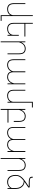

<svg xmlns="http://www.w3.org/2000/svg" viewBox="2330 -3120 993 5693"><g transform="rotate(90 2826.5 -273.5)"><path d="M598.1 176.3V203.1H430.2V-85.4Q405.8 -40 360.4 -15.1Q314.9 9.8 248 9.8Q166 9.8 120.4 -38.1Q74.7 -85.9 74.2 -190.4V-528.3H100.6V-189.5Q101.1 -98.6 140.1 -57.6Q179.2 -16.6 247.1 -16.6Q329.6 -16.6 374 -55.2Q418.5 -93.8 430.2 -156.7V-750H457V176.3Z M684.1 -501.5V-189.5Q684.6 -98.6 723.6 -57.6Q762.7 -16.6 830.6 -16.6Q913.1 -16.6 957.5 -55.2Q1002 -93.8 1013.7 -156.7V-334.5H1040.5V0H1013.7V-85.4Q989.3 -40 943.8 -15.1Q898.4 9.8 831.5 9.8Q749.5 9.8 703.6 -38.1Q657.7 -85.9 657.7 -190.4V-750H684.1V-528.3H1063.5V-501.5Z M1263.2 -413.6Q1241.7 -373 1233.4 -338.4V203.1H1207V-528.3H1233.4V-405.8Q1258.3 -464.4 1307.9 -501.2Q1357.4 -538.1 1420.9 -538.1Q1502.9 -538.1 1545.7 -491.5Q1588.4 -444.8 1588.9 -344.2V0H1562.5V-344.2Q1562 -437.5 1524.9 -474.9Q1487.8 -512.2 1419.4 -512.2Q1365.2 -512.2 1325.9 -485.1Q1286.6 -458 1263.2 -413.6Z M2423.8 -118.2Q2445.8 -161.6 2452.1 -194.3V-528.3H2479V0H2452.1V-124.5Q2427.2 -64.9 2378.4 -27.6Q2329.6 9.8 2265.1 9.8Q2196.8 9.8 2155.3 -20.5Q2113.8 -50.8 2101.1 -115.2Q2085.9 -79.6 2058.1 -51.3Q2030.3 -22.9 1991.5 -6.6Q1952.6 9.8 1906.7 9.8Q1824.7 9.8 1781.2 -36.9Q1737.8 -83.5 1737.3 -184.1V-528.3H1763.7V-184.1Q1763.7 -91.3 1801 -53.7Q1838.4 -16.1 1906.7 -16.1Q1965.3 -16.1 2007.1 -42.5Q2048.8 -68.8 2072.3 -110.8Q2093.8 -147.9 2095.7 -176.8V-528.3H2122.1V-174.3Q2122.1 -87.4 2159.9 -51.8Q2197.8 -16.1 2266.6 -16.1Q2321.8 -16.1 2361.1 -44.2Q2400.4 -72.3 2423.8 -118.2Z M3165.5 -723.1H3024.9V0H2998V-85.4Q2973.6 -40 2928.2 -15.1Q2882.8 9.8 2815.9 9.8Q2733.9 9.8 2688.2 -38.1Q2642.6 -85.9 2642.1 -190.4V-528.3H2668.5V-189.5Q2668.9 -98.6 2708 -57.6Q2747.1 -16.6 2814.9 -16.6Q2897.5 -16.6 2941.9 -55.2Q2986.3 -93.8 2998 -156.7V-750H3165.5Z M3616.2 0H3237.3V203.1H3210.4V-528.3H3237.3V-405.8Q3262.2 -464.4 3311.8 -501.2Q3361.3 -538.1 3424.8 -538.1Q3506.8 -538.1 3549.6 -491.5Q3592.3 -444.8 3592.8 -344.2V-185.5H3566.4V-344.2Q3566.4 -437.5 3529.3 -474.9Q3492.2 -512.2 3423.3 -512.2Q3369.1 -512.2 3329.8 -485.1Q3290.5 -458 3267.1 -413.6Q3245.6 -373 3237.3 -338.4V-26.9H3616.2Z M4431.6 -118.2Q4453.6 -161.6 4460 -194.3V-528.3H4486.8V0H4460V-124.5Q4435.1 -64.9 4386.2 -27.6Q4337.4 9.8 4272.9 9.8Q4204.6 9.8 4163.1 -20.5Q4121.6 -50.8 4108.9 -115.2Q4093.8 -79.6 4065.9 -51.3Q4038.1 -22.9 3999.3 -6.6Q3960.4 9.8 3914.6 9.8Q3832.5 9.8 3789.1 -36.9Q3745.6 -83.5 3745.1 -184.1V-528.3H3771.5V-184.1Q3771.5 -91.3 3808.8 -53.7Q3846.2 -16.1 3914.6 -16.1Q3973.1 -16.1 4014.9 -42.5Q4056.6 -68.8 4080.1 -110.8Q4101.6 -147.9 4103.5 -176.8V-528.3H4129.9V-174.3Q4129.9 -87.4 4167.7 -51.8Q4205.6 -16.1 4274.4 -16.1Q4329.6 -16.1 4368.9 -44.2Q4408.2 -72.3 4431.6 -118.2Z M4720.7 -413.6Q4699.2 -373 4690.9 -338.4V203.1H4664.6V-528.3H4690.9V-405.8Q4715.8 -464.4 4765.4 -501.2Q4814.9 -538.1 4878.4 -538.1Q4960.4 -538.1 5003.2 -491.5Q5045.9 -444.8 5046.4 -344.2V0H5020V-344.2Q5019.5 -437.5 4982.4 -474.9Q4945.3 -512.2 4877 -512.2Q4822.8 -512.2 4783.4 -485.1Q4744.1 -458 4720.7 -413.6Z M5581.5 -255.4V0H5555.7V-82Q5530.3 -40 5483.4 -15.1Q5436.5 9.8 5379.9 9.8Q5305.2 9.8 5257.8 -23.2Q5210.4 -56.2 5189.2 -111.6Q5168 -167 5167.5 -237.3V-250.5Q5167.5 -316.9 5197.5 -369.9Q5227.5 -422.9 5284.2 -470.7Q5340.8 -518.6 5439.5 -583.5L5511.2 -629.4L5346.2 -631.3Q5291 -632.3 5255.9 -654.3Q5220.7 -676.3 5220.7 -722.7V-748.5H5247.6Q5247.6 -710 5258.8 -690.4Q5270 -670.9 5291.5 -664.3Q5313 -657.7 5349.6 -657.7H5516.6Q5529.8 -657.7 5536.6 -651.6Q5543.5 -645.5 5543.5 -635.3V-632.8Q5543.5 -623.5 5532 -613.8Q5520.5 -604 5484.9 -580.6Q5480.5 -577.6 5461.9 -565.4Q5400.9 -524.9 5371.6 -503.4Q5434.1 -499 5481.7 -465.3Q5529.3 -431.6 5555.4 -376.7Q5581.5 -321.8 5581.5 -255.4ZM5555.2 -124 5554.7 -255.4Q5554.2 -317.9 5528.8 -369.6Q5503.4 -421.4 5456.1 -451.9Q5408.7 -482.4 5345.2 -482.4H5343.8Q5290 -441.4 5257.6 -405.8Q5225.1 -370.1 5209.7 -332.8Q5194.3 -295.4 5194.3 -250.5V-239.3Q5193.8 -178.7 5212.9 -128.2Q5231.9 -77.6 5273.4 -47.1Q5314.9 -16.6 5378.4 -16.6Q5442.4 -16.6 5487.5 -45.7Q5532.7 -74.7 5555.2 -124Z"/></g></svg>

Font: Mardoto Thin
Style: Regular
Weight: 250
Designer: Christian Robertson, Vahan Hovhannisyan
Foundry: Google
Version: Version 1.000